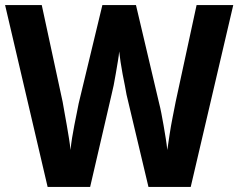

<svg xmlns="http://www.w3.org/2000/svg" viewBox="-20 -734 937 754"><path d="M896 -714 729 0H563L477 -362Q475 -376 470.5 -397.5Q466 -419 461.5 -443Q457 -467 453.5 -490.5Q450 -514 448 -532Q447 -517 443 -494Q439 -471 435 -446.5Q431 -422 426.5 -399.5Q422 -377 418 -362L334 0H167L0 -714H144L226 -334Q229 -316 233.5 -291.5Q238 -267 242.5 -241Q247 -215 251 -190Q255 -165 257 -145Q259 -167 263 -192Q267 -217 272 -242.5Q277 -268 281.5 -290Q286 -312 289 -328L382 -714H514L605 -328Q609 -313 613.5 -290Q618 -267 622.5 -241Q627 -215 631 -190Q635 -165 637 -145Q641 -172 646 -205.5Q651 -239 658 -274Q665 -309 670 -335L752 -714Z"/></svg>

Font: Noto Sans SemiCondensed
Style: Regular
Weight: 400
Width: 4
Version: Version 2.013